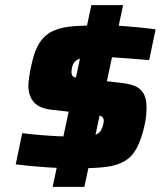

<svg xmlns="http://www.w3.org/2000/svg" viewBox="-20 -716 640 744"><path d="M289 -64Q249 -64 217 -65Q185 -66 157 -68Q129 -70 101 -72.5Q73 -75 41 -79L66 -200Q98 -196 133 -193Q168 -190 199 -188.5Q230 -187 251 -187Q298 -187 323 -189Q348 -191 359.5 -198.5Q371 -206 376 -222Q379 -229 380.5 -236Q382 -243 382 -248Q382 -263 370 -266.5Q358 -270 326 -274L178 -291Q130 -297 110 -321.5Q90 -346 90 -384Q90 -397 93 -418Q96 -439 101 -461Q113 -520 134.5 -552Q156 -584 190 -598Q224 -612 271 -615Q318 -618 382 -618Q416 -618 452 -615.5Q488 -613 522 -609.5Q556 -606 583 -602L558 -483Q520 -486 485 -489Q450 -492 423.5 -493.5Q397 -495 383 -495Q346 -495 322 -493.5Q298 -492 285 -487Q272 -482 265 -470Q261 -464 259 -454Q257 -444 257 -437Q257 -422 266 -418Q275 -414 308 -411L448 -395Q478 -392 500.5 -383.5Q523 -375 535.5 -355Q548 -335 548 -299Q548 -288 546.5 -269.5Q545 -251 540 -230Q528 -176 510 -142.5Q492 -109 463.5 -92Q435 -75 393 -69.5Q351 -64 289 -64ZM184 8 334 -696H457L307 8Z"/></svg>

Font: Saira Expanded
Style: Bold Italic
Weight: 700
Width: 7
Italic angle: -12°
Designer: Hector Gatti with collaboration of the Omnibus-Type team
Foundry: Omnibus-Type
Version: Version 1.101